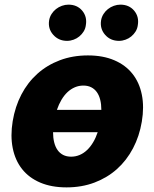

<svg xmlns="http://www.w3.org/2000/svg" viewBox="-20 -789 659 819"><path d="M34.1 -272Q44.4 -334.2 71.2 -385.7Q98 -437.1 139.4 -474.3Q180.8 -511.4 235.3 -532Q289.8 -552.6 355.1 -552.6Q419.4 -552.6 467.3 -532.1Q515.3 -511.7 544.9 -474.4Q574.6 -437.1 585 -385.1Q595.5 -333.1 584.9 -269.9Q574.6 -208.1 547.4 -156.4Q520.2 -104.8 478.9 -67.8Q437.5 -30.9 383.2 -10.3Q328.8 10.3 263.8 10.3Q199.6 10.3 151.6 -10.1Q103.7 -30.5 74.2 -67.8Q44.7 -105.1 34.3 -157.1Q23.8 -209.2 34.1 -272ZM411.2 -702.4Q413.7 -717 421.5 -729.2Q429.3 -741.5 440.5 -750.4Q451.7 -759.2 465.6 -764.2Q479.4 -769.2 493.6 -769.2Q530.5 -769.2 552.2 -743.6Q573.9 -717.7 567.8 -681.8Q566.1 -667.3 558.6 -655Q551.1 -642.8 540.1 -633.7Q529.1 -624.6 515.4 -619.7Q501.8 -614.7 487.6 -614.7Q451 -614.7 428.3 -640.6Q405.5 -666.9 411.2 -702.4ZM189.6 -702.4Q192.1 -717 199.9 -729.2Q207.7 -741.5 218.9 -750.4Q230.1 -759.2 244 -764.2Q257.8 -769.2 272 -769.2Q308.9 -769.2 330.6 -743.6Q352.3 -717.7 346.2 -681.8Q344.5 -667.3 337 -655Q329.5 -642.8 318.5 -633.7Q307.5 -624.6 293.9 -619.7Q280.2 -614.7 266 -614.7Q229.8 -614.7 206.7 -641Q183.9 -666.9 189.6 -702.4ZM283.4 -120.7Q302.6 -120.7 319.8 -128Q337 -135.3 351.4 -149Q365.8 -162.6 377.3 -182Q388.8 -201.3 396.7 -225.1H206.3Q206.3 -201.3 211.1 -182Q215.9 -162.6 225.5 -149Q235.1 -135.3 249.6 -128Q264.2 -120.7 283.4 -120.7ZM222.7 -320.3H412.3Q412.3 -344.1 407.5 -363.3Q402.7 -382.5 393.1 -396Q383.5 -409.4 369.1 -416.7Q354.8 -424 335.6 -424Q316.4 -424 299.4 -416.7Q282.3 -409.4 267.9 -396Q253.6 -382.5 242.2 -363.3Q230.8 -344.1 222.7 -320.3Z"/></svg>

Font: Inter P Extra Bold
Style: Italic
Weight: 800
Italic angle: 9.39999°
Designer: Rasmus Andersson
Foundry: rsms
Version: Version 3.018;git-588b23468